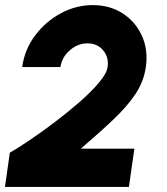

<svg xmlns="http://www.w3.org/2000/svg" viewBox="-50 -733 656 753"><path d="M-30.5 0 -11.5 -134Q19 -151.5 65.5 -182.8Q112 -214 163.5 -253Q215 -292 261.2 -332.2Q307.5 -372.5 338 -408.8Q368.5 -445 372 -470Q377.5 -508.5 354.5 -535.8Q331.5 -563 293 -563Q255 -563 223.8 -535.8Q192.5 -508.5 187 -470H37Q46.5 -539 87.8 -594Q129 -649 188.8 -681Q248.5 -713 314 -713Q380.5 -713 431 -680.5Q481.5 -648 506.5 -592.8Q531.5 -537.5 522 -470Q514 -414.5 482.5 -366.2Q451 -318 397 -266.5Q343 -215 267 -150H477L455.5 0Z"/></svg>

Font: Urbanist Black
Style: Italic
Weight: 900
Italic angle: -8°
Designer: Corey Hu
Foundry: Corey Hu
Version: Version 1.330; ttfautohint (v1.8.4.7-5d5b)